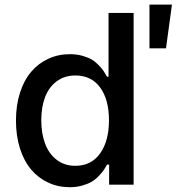

<svg xmlns="http://www.w3.org/2000/svg" viewBox="-20 -782 748 813"><path d="M612.9 -577.4V-762.4H708.1L682.9 -577.4ZM275.6 10.7Q226.2 10.7 184.1 -8.9Q142 -28.4 111.9 -64.1Q81.7 -99.8 64.6 -153.2Q47.6 -206.7 47.6 -271.7Q47.6 -336.6 64.8 -389.9Q82 -443.2 112.6 -478.7Q143.1 -514.2 185 -533.4Q226.9 -552.6 276.3 -552.6Q305.4 -552.6 329.9 -545.5Q354.4 -538.4 369.7 -529.1Q384.9 -519.9 399.1 -504.8Q413.4 -489.7 419.2 -480.5Q425.1 -471.2 433.2 -457H439.6V-727.3H545.8V0H442.1V-84.9H433.2Q425.8 -71.4 418.9 -61.3Q411.9 -51.1 398.1 -36.6Q384.2 -22 368.4 -12.6Q352.6 -3.2 328.3 3.7Q304 10.7 275.6 10.7ZM299 -79.9Q366.5 -79.9 403.9 -132.5Q441.4 -185 441.4 -272.7Q441.4 -360.1 404.3 -411.2Q367.2 -462.4 299 -462.4Q252.5 -462.4 219.5 -437.3Q186.4 -412.3 170.6 -370Q154.8 -327.8 154.8 -272.7Q154.8 -217.3 170.8 -174.2Q186.8 -131 219.8 -105.5Q252.8 -79.9 299 -79.9Z"/></svg>

Font: TID UI Medium
Style: Regular
Weight: 500
Designer: The TID Project Authors
Foundry: Bakken & Bæck
Version: Version 1.001;hotconv 1.0.109;makeotfexe 2.5.65596